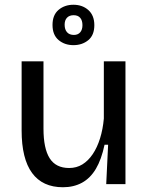

<svg xmlns="http://www.w3.org/2000/svg" viewBox="-20 -775 627 808"><path d="M245 13Q159 13 115 -47Q71 -107 71 -226V-517H163V-234Q163 -150 189 -109Q215 -68 271 -68Q302 -68 326.5 -83Q351 -98 370 -126Q389 -154 401 -192.5Q413 -231 417 -276V-517H508V-216V0H427L435 -166H420Q407 -104 383.5 -64.5Q360 -25 325 -6Q290 13 245 13ZM289 -585Q252 -585 226.5 -606.5Q201 -628 201 -670Q201 -712 226.5 -733.5Q252 -755 289 -755Q327 -755 352 -732.5Q377 -710 377 -669Q377 -627 351.5 -606Q326 -585 289 -585ZM291 -628Q308 -628 317.5 -639Q327 -650 327 -669Q327 -689 317.5 -700Q308 -711 290 -711Q272 -711 262 -700.5Q252 -690 252 -671Q252 -651 262 -639.5Q272 -628 291 -628Z"/></svg>

Font: Bricolage Grotesque
Style: Regular
Weight: 400
Designer: Mathieu Triay
Foundry: Atelier Triay
Version: Version 1.001;gftools[0.9.33.dev8+g029e19f]